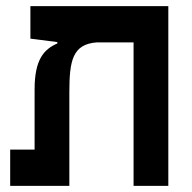

<svg xmlns="http://www.w3.org/2000/svg" viewBox="-20 -606 626 626"><path d="M528.8 0V-585.9H79.1V-480L167 -468.8V-464.4C123.5 -445.3 92.8 -412.6 92.8 -314.5V-118.2H13.2V0H206.1V-305.2C206.1 -407.7 216.3 -461.9 295.4 -467.8H415.5V0Z"/></svg>

Font: Cascadia Code PL SemiBold
Style: Regular
Weight: 600
Monospace: yes
Designer: Aaron Bell
Foundry: Saja Typeworks
Version: Version 2404.023